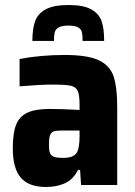

<svg xmlns="http://www.w3.org/2000/svg" viewBox="-20 -737 539 765"><path d="M31 -146Q31 -206 44 -239.5Q57 -273 89 -288Q121 -303 179 -303Q221 -303 297 -299V-319Q297 -359 289.5 -375Q282 -391 261.5 -395.5Q241 -400 190 -400Q140 -400 58 -393V-502Q143 -518 237 -518Q329 -518 373.5 -497Q418 -476 432.5 -433Q447 -390 447 -310V0H303L299 -60H291Q271 -21 238 -6.5Q205 8 163 8Q95 8 63 -29Q31 -66 31 -146ZM287 -130Q297 -150 297 -195V-217H225Q203 -217 193 -213Q183 -209 179 -197Q175 -185 175 -160Q175 -138 179 -127.5Q183 -117 194.5 -112.5Q206 -108 232 -108Q253 -108 266 -113Q279 -118 287 -130ZM395 -574H309Q309 -597 306.5 -608.5Q304 -620 292 -627.5Q280 -635 253 -635Q226 -635 213.5 -627.5Q201 -620 198 -608Q195 -596 195 -574H109Q109 -621 119.5 -651.5Q130 -682 161.5 -699.5Q193 -717 253 -717Q313 -717 344 -699.5Q375 -682 385 -652Q395 -622 395 -574Z"/></svg>

Font: Saira Semi Condensed
Style: Bold
Weight: 700
Width: 4
Designer: Hector Gatti with collaboration of the Omnibus-Type team
Foundry: Omnibus-Type
Version: Version 1.001; ttfautohint (v1.8)